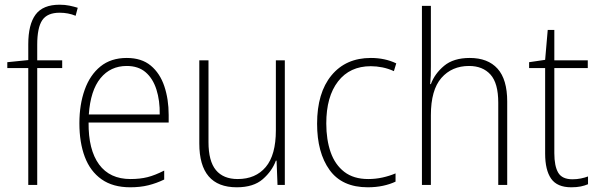

<svg xmlns="http://www.w3.org/2000/svg" viewBox="-20 -878 2539 815"><path d="M244 -589H138V-93H100V-589H11V-614L100 -623V-690Q100 -774 131 -816Q162 -858 233 -858Q256 -858 275 -854Q294 -850 310 -845L301 -811Q270 -824 233 -824Q181 -824 159.5 -792.5Q138 -761 138 -688V-622H244Z M518 -632Q581 -632 620 -599.5Q659 -567 677.5 -512Q696 -457 696 -390V-358H356Q355 -242 400.5 -180Q446 -118 534 -118Q574 -118 606 -126Q638 -134 677 -154V-116Q644 -100 609.5 -91.5Q575 -83 533 -83Q459 -83 411 -117Q363 -151 340 -212Q317 -273 317 -355Q317 -434 339.5 -497Q362 -560 406.5 -596Q451 -632 518 -632ZM518 -598Q449 -598 406.5 -546Q364 -494 357 -392H658Q659 -451 644 -498Q629 -545 598 -571.5Q567 -598 518 -598Z M1189 -622V-93H1158L1154 -196H1151Q1135 -152 1095.5 -117.5Q1056 -83 985 -83Q826 -83 826 -269V-622H865V-275Q865 -194 896.5 -156Q928 -118 989 -118Q1065 -118 1108 -169Q1151 -220 1151 -325V-622Z M1541 -83Q1432 -83 1379 -156.5Q1326 -230 1326 -353Q1326 -484 1387 -558Q1448 -632 1554 -632Q1614 -632 1662 -609L1652 -576Q1628 -587 1603 -592Q1578 -597 1554 -597Q1465 -597 1415 -532.5Q1365 -468 1365 -354Q1365 -285 1383.5 -232Q1402 -179 1441.5 -148.5Q1481 -118 1543 -118Q1574 -118 1603.5 -124.5Q1633 -131 1659 -142V-107Q1636 -96 1606 -89.5Q1576 -83 1541 -83Z M1809 -597Q1809 -574 1808.5 -557.5Q1808 -541 1806 -521H1809Q1825 -565 1865 -598.5Q1905 -632 1974 -632Q2051 -632 2092 -586.5Q2133 -541 2133 -447V-93H2095V-442Q2095 -525 2062 -561.5Q2029 -598 1971 -598Q1898 -598 1853.5 -547Q1809 -496 1809 -389V-93H1771V-853H1809Z M2410 -117Q2429 -117 2446 -120.5Q2463 -124 2476 -129V-96Q2462 -90 2445 -86.5Q2428 -83 2405 -83Q2345 -83 2319.5 -119.5Q2294 -156 2294 -226V-589H2226V-614L2294 -624L2305 -751H2333V-622H2475V-589H2333V-228Q2333 -173 2349.5 -145Q2366 -117 2410 -117Z"/></svg>

Font: Noto Sans Telugu UI SemiCondensed ExtraLight
Style: Regular
Weight: 200
Width: 4
Designer: Jelle Bosma - Monotype Design Team
Foundry: Monotype Imaging Inc.
Version: Version 2.005; ttfautohint (v1.8.4.7-5d5b)